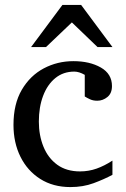

<svg xmlns="http://www.w3.org/2000/svg" viewBox="-20 -740 506 772"><path d="M432.1 -37.1Q398.4 -19 356.2 -3.4Q314 12.2 263.2 12.2Q193.4 12.2 141.8 -20.5Q90.3 -53.2 62.3 -109.6Q34.2 -166 34.2 -237.8Q34.2 -321.8 67.6 -378.9Q101.1 -436 156 -465.1Q210.9 -494.1 274.9 -494.1Q340.8 -494.1 385.5 -468.5Q430.2 -442.9 430.2 -394Q430.2 -364.7 411.9 -349.9Q393.6 -335 371.1 -335Q354.5 -335 342.3 -340.6Q330.1 -346.2 320.8 -352.1V-439Q297.9 -452.1 278.8 -452.1Q234.4 -452.1 202.4 -426Q170.4 -399.9 153.3 -354.5Q136.2 -309.1 136.2 -251Q136.2 -195.8 154.8 -150.1Q173.3 -104.5 210.2 -77.6Q247.1 -50.8 301.8 -50.8Q336.4 -50.8 368.2 -62Q399.9 -73.2 432.1 -94.2ZM432.1 -550.8H372.1L269 -649.9L165 -550.8H105L231 -720.2H306.2Z"/></svg>

Font: Charis
Style: Regular
Weight: 400
Designer: Walt Agee, Miriam Martin, Annie Olsen, Victor Gaultney, Lorna Priest, Alan Ward, Bob Hallissy, Martin Hosken, Sharon Cor
Foundry: SIL Global
Version: Version 7.000